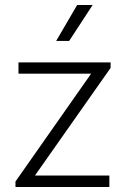

<svg xmlns="http://www.w3.org/2000/svg" viewBox="-20 -749 505 769"><path d="M42 -22 345 -454H54V-499H423V-477L120 -46H418V0H42ZM289 -729H351L257 -585H205Z"/></svg>

Font: Bai Jamjuree Light
Style: Regular
Weight: 300
Designer: Katatrad Aksorn Co.,Ltd.
Foundry: Cadson Demak Co.,Ltd.
Version: Version 1.000; ttfautohint (v1.6)